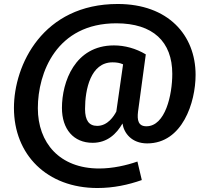

<svg xmlns="http://www.w3.org/2000/svg" viewBox="-20 -726 1052 964"><path d="M571 -706C195 -706 50 -400 50 -184C50 51 216 218 469 218C550 218 624 202 692 178L670 85C616 104 546 120 478 120C279 120 170 -9 170 -183C170 -360 263 -609 564 -609C748 -609 845 -517 845 -355C845 -249 810 -92 715 -92C674 -92 668 -123 673 -165L712 -453C662 -483 606 -498 552 -498C356 -498 291 -315 291 -184C291 -78 349 -9 445 -9C519 -9 565 -54 595 -106C602 -58 641 -6 719 -6C896 -6 962 -212 962 -350C962 -550 824 -706 571 -706ZM468 -94C427 -94 407 -121 407 -179C407 -277 435 -413 545 -413C567 -413 582 -410 598 -403L564 -166C552 -143 521 -94 468 -94Z"/></svg>

Font: Fira Sans Medium
Style: Italic
Weight: 500
Italic angle: -8°
Designer: bBox Type GmbH & Carrois Corporate GbR & Edenspiekermann AG
Foundry: bBox Type GmbH & Carrois Corporate GbR & Edenspiekermann AG
Version: Version 4.301;PS 004.301;hotconv 1.0.88;makeotf.lib2.5.64775